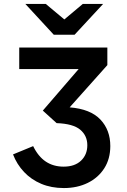

<svg xmlns="http://www.w3.org/2000/svg" viewBox="-20 -941 645 973"><path d="M303.5 12Q240 12 189 -9.5Q138 -31 101.8 -69.5Q65.5 -108 46 -158.5L148 -200.5Q173.5 -148 212 -122.2Q250.5 -96.5 302.5 -96.5Q359 -96.5 390.8 -127Q422.5 -157.5 422.5 -205Q422.5 -253.5 386.5 -283.8Q350.5 -314 267 -317L197 -380.5L378.5 -591H77.5V-700H524V-611L333 -397Q438.5 -388.5 488.8 -335.2Q539 -282 539 -201Q539 -136 508.5 -88.2Q478 -40.5 424.8 -14.2Q371.5 12 303.5 12ZM252.5 -765 108.5 -921H212L306 -842.5L399.5 -921H502.5L358 -765Z"/></svg>

Font: Overpass SemiBold
Style: Regular
Weight: 600
Designer: Delve Withrington, Dave Bailey, Thomas Jockin
Foundry: Delve Fonts LLC
Version: Version 4.000